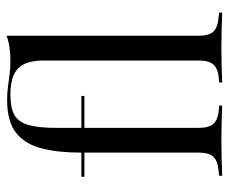

<svg xmlns="http://www.w3.org/2000/svg" viewBox="-74 -598 672 563"><g transform="rotate(-90 261.5 -316.0)"><path d="M25 -404V-412.9H262.1V-404ZM132.3 -2.4Q104 -2.4 79.4 -1.6Q54.8 -0.8 28.2 0V-8.9L41.9 -10.5Q71.8 -12.9 83.9 -25.8Q96 -38.7 96 -69.4V-206.5H168.5V-69.4Q168.5 -38.7 180.6 -25.4Q192.7 -12.1 222.6 -9.7L233.9 -8.9V0Q208.1 -0.8 183.9 -1.6Q159.7 -2.4 132.3 -2.4ZM96 -206.5V-414.5Q96 -481.5 108.5 -529.8Q121 -578.2 154 -604.4Q187.1 -630.6 250 -630.6Q271 -630.6 289.1 -628.2Q307.3 -625.8 325.4 -623.4Q343.5 -621 365.3 -621Q386.3 -621 405.2 -623.8Q424.2 -626.6 438.7 -632.3V-206.5H366.1V-522.6Q366.1 -558.9 356 -579.8Q346 -600.8 324.2 -610.9Q302.4 -621 266.1 -621Q227.4 -621 206.5 -609.3Q185.5 -597.6 177 -568.1Q168.5 -538.7 168.5 -484.7V-206.5ZM402.4 -2.4Q375 -2.4 351.2 -1.6Q327.4 -0.8 301.6 0V-8.9L312.9 -9.7Q341.9 -12.1 354 -25.4Q366.1 -38.7 366.1 -69.4V-206.5H438.7V-69.4Q438.7 -38.7 450.8 -25.8Q462.9 -12.9 492.7 -10.5L506.5 -8.9V0Q479.8 -0.8 455.2 -1.6Q430.6 -2.4 402.4 -2.4Z"/></g></svg>

Font: Playfair 144pt SemiCondensed Light
Style: Regular
Weight: 300
Width: 4
Designer: Claus Eggers Sørensen
Foundry: Claus Eggers Sørensen
Version: Version 2.203